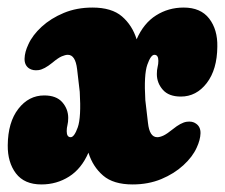

<svg xmlns="http://www.w3.org/2000/svg" viewBox="-24 -478 595 508"><path d="M496.5 -87.5Q485.5 -63 461.2 -40.8Q437 -18.5 402.8 -4.2Q368.5 10 327 10Q276 10 248.8 -13.5Q221.5 -37 210 -74Q191.5 -31.5 158.8 -10.8Q126 10 85.5 10Q40.5 10 18.2 -19.2Q-4 -48.5 -3.5 -93.5Q-3 -154.5 24.5 -190Q52 -225.5 93 -225.5Q125 -225.5 140.8 -207.5Q156.5 -189.5 156.5 -166Q156.5 -155 154.5 -147.2Q152.5 -139.5 152.5 -131Q152.5 -115 163 -115Q172.5 -115 181.8 -141.2Q191 -167.5 187 -235L180 -295Q175.5 -333 155.5 -333Q149 -333 139.5 -329Q130 -325 114.5 -312Q93 -294.5 78 -292.5Q63 -290.5 53 -297Q40.5 -305.5 41 -323Q41.5 -340.5 51 -360.5Q62 -385 86.2 -407.2Q110.5 -429.5 144.8 -443.8Q179 -458 220.5 -458Q271.5 -458 298.8 -434.5Q326 -411 337.5 -374Q356 -416.5 388.8 -437.2Q421.5 -458 462 -458Q507 -458 529.5 -428.8Q552 -399.5 551 -354.5Q550.5 -294 523 -258.2Q495.5 -222.5 454.5 -222.5Q422.5 -222.5 406.8 -240.5Q391 -258.5 391 -282Q391 -293 393 -300.8Q395 -308.5 395 -317Q395 -333 384.5 -333Q375 -333 365.8 -306.8Q356.5 -280.5 360.5 -213L367.5 -153Q371.5 -115 392 -115Q399 -115 408.2 -119.2Q417.5 -123.5 433 -136Q454.5 -153.5 469.8 -155.8Q485 -158 494.5 -151Q507 -142.5 506.5 -125.2Q506 -108 496.5 -87.5Z"/></svg>

Font: Fraunces 144pt SuperSoft Black
Style: Italic
Weight: 900
Italic angle: -16°
Version: Version 1.000;[b76b70a41]